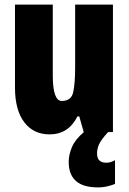

<svg xmlns="http://www.w3.org/2000/svg" viewBox="-20 -573 558 833"><path d="M479 225V122Q460 133 441 133Q401 133 401 93Q401 72 410 52.5Q419 33 449 0H470V-553H306V-280Q306 -214 298 -174.5Q290 -135 248 -135Q209 -135 209 -246V-553H45V-193Q45 -96 85 -43Q125 10 195 10Q277 10 316 -68H324L343 0H344Q306 32 292 65.5Q278 99 278 129Q278 240 404 240Q428 240 447.5 235Q467 230 479 225Z"/></svg>

Font: Noto Sans Display Condensed Black
Style: Regular
Weight: 900
Width: 3
Designer: Monotype Design team
Foundry: Monotype Imaging Inc.
Version: 1.000